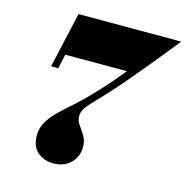

<svg xmlns="http://www.w3.org/2000/svg" viewBox="-111 -854 937 968"><g transform="rotate(15 358.0 -370.0)"><path d="M135.5 -106Q135.5 -143 153.8 -174.8Q172 -206.5 202 -236.2Q232 -266 268 -297.2Q304 -328.5 339 -364.5Q371.5 -398 394 -422.2Q416.5 -446.5 438.2 -472Q460 -497.5 490.5 -535H169L152.5 -460H115L180.5 -750H716.5Q716.5 -750 697.5 -726.2Q678.5 -702.5 647 -663.5Q615.5 -624.5 577.2 -578.2Q539 -532 499.5 -485.8Q460 -439.5 425.5 -402.5Q387.5 -361.5 363.5 -336.8Q339.5 -312 328 -293.2Q316.5 -274.5 316.5 -252Q316.5 -230.5 331.5 -210Q346.5 -189.5 361.2 -165.2Q376 -141 376 -108Q376 -58 341.8 -24Q307.5 10 252 10Q204 10 169.8 -18.5Q135.5 -47 135.5 -106Z"/></g></svg>

Font: Bodoni* 06pt Fatface
Style: Italic
Weight: 900
Italic angle: -13°
Version: Version 2.3